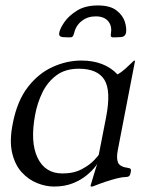

<svg xmlns="http://www.w3.org/2000/svg" viewBox="-20 -673 546 704"><path d="M369 -243Q388 -341 362.5 -381Q337 -421 269 -421Q219 -421 186.5 -396.5Q154 -372 135.5 -334Q117 -296 109 -253Q90 -153 117.5 -95Q145 -37 209 -37Q251 -37 280.5 -53Q310 -69 325.5 -86Q341 -103 342 -105ZM412 -123Q406 -92 413 -76.5Q420 -61 451 -57Q462 -56 460 -45L458 -36Q456 -24 442 -24Q429 -24 409 -19Q389 -14 366.5 -6.5Q344 1 322 10Q321 11 316 11H314Q312 11 312 8Q314 2 323 -29Q332 -60 343 -90H348Q344 -81 331.5 -64.5Q319 -48 298 -30.5Q277 -13 247 -1Q217 11 178 11Q148 11 116.5 -1.5Q85 -14 60 -41Q35 -68 24.5 -112.5Q14 -157 27 -221Q43 -303 82 -353.5Q121 -404 173 -427.5Q225 -451 278 -451Q363 -451 411 -400Q425 -408 438.5 -420Q452 -432 461.5 -441.5Q471 -451 473 -451Q476 -451 475 -449ZM339 -653Q384 -653 407.5 -634.5Q431 -616 438 -592.5Q445 -569 442 -552Q440 -545 436 -541.5Q432 -538 424 -537Q421 -537 413.5 -536.5Q406 -536 401 -536Q391 -535 388 -538Q385 -541 387 -552Q391 -579 376 -596Q361 -613 331 -613Q301 -613 279.5 -596Q258 -579 252 -552Q249 -541 245 -538Q241 -535 231 -536Q226 -536 219 -536.5Q212 -537 209 -537Q195 -539 197 -552Q200 -569 216.5 -592.5Q233 -616 263 -634.5Q293 -653 339 -653Z"/></svg>

Font: Young Serif Light
Style: Italic
Weight: 300
Italic angle: -10.979°
Designer: Bastien Sozeau
Foundry: NBR — Bastien Sozeau
Version: Version 5.001